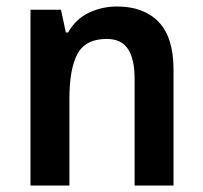

<svg xmlns="http://www.w3.org/2000/svg" viewBox="-20 -572 626 592"><path d="M341 -552Q423 -552 469 -504.5Q515 -457 515 -357V0H395V-330Q395 -390 374.5 -421Q354 -452 309 -452Q244 -452 219 -406Q194 -360 194 -267V0H74V-542H168L183 -472H190Q214 -514 254.5 -533Q295 -552 341 -552Z"/></svg>

Font: Noto Sans Malayalam SemiCondensed SemiBold
Style: Regular
Weight: 600
Width: 4
Designer: Jelle Bosma - Monotype Design Team
Foundry: Monotype Imaging Inc.
Version: Version 2.104; ttfautohint (v1.8.4.7-5d5b)